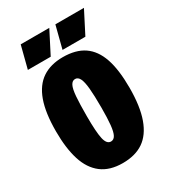

<svg xmlns="http://www.w3.org/2000/svg" viewBox="-174 -774 773 873"><g transform="rotate(-30 212.5 -337.0)"><path d="M210 13Q142 13 99.5 -19.5Q57 -52 37.5 -113.5Q18 -175 18 -264Q18 -361 40 -422Q62 -483 105.5 -512Q149 -541 213 -541Q281 -541 323.5 -512Q366 -483 386.5 -423.5Q407 -364 407 -269Q407 -171 384.5 -108.5Q362 -46 319 -16.5Q276 13 210 13ZM212 -99Q227 -99 235.5 -114.5Q244 -130 247.5 -164.5Q251 -199 251 -255Q251 -318 247.5 -355.5Q244 -393 235.5 -410Q227 -427 212 -427Q197 -427 188.5 -410.5Q180 -394 177 -356Q174 -318 174 -254Q174 -170 182 -134.5Q190 -99 212 -99ZM167 -570H47L77 -687H227ZM349 -570H229L259 -687H409Z"/></g></svg>

Font: Bricolage Grotesque 72pt Condensed ExtraBold
Style: Regular
Weight: 800
Width: 3
Designer: Mathieu Triay
Foundry: Atelier Triay
Version: Version 1.001;gftools[0.9.33.dev8+g029e19f]